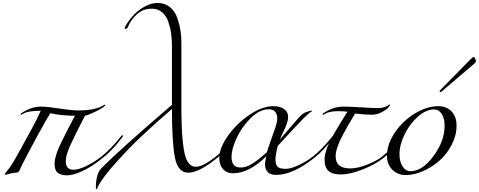

<svg xmlns="http://www.w3.org/2000/svg" viewBox="-20 -1171 3247 1302"><path d="M232 -247Q146 -89 108 -8Q105 -3 98 -1.5Q91 0 78.5 1Q66 2 57 4Q49 6 40.5 8.5Q32 11 27 12.5Q22 14 18 14Q12 14 12 10Q12 7 18.5 0Q25 -7 41.5 -29Q58 -51 76 -82Q113 -145 168 -248Q171 -253 192.5 -292.5Q214 -332 229.5 -363Q245 -394 256 -420Q167 -420 134 -398Q125 -392 124 -392Q120 -392 120 -396Q120 -400 126 -404Q192 -448 259 -448Q300 -448 383.5 -435Q467 -422 516 -422Q609 -422 668 -449Q673 -451 678 -454.5Q683 -458 686 -459.5Q689 -461 691 -461L694 -458Q694 -449 643 -422Q592 -395 556 -386Q485 -249 455.5 -183Q426 -117 426 -79Q426 -20 476 -20Q516 -20 570 -47.5Q624 -75 666 -108Q728 -156 802 -248Q806 -254 810 -254Q814 -254 814 -250Q814 -248 812 -244Q744 -152 674 -98Q602 -40 539 -11Q476 18 436 18Q395 18 372.5 1.5Q350 -15 350 -63Q350 -80 356 -103Q362 -126 369.5 -146.5Q377 -167 393.5 -201Q410 -235 420.5 -256Q431 -277 454 -321Q477 -365 488 -386Q404 -386 321 -403Q301 -373 232 -247Z M1146 -432Q1034 -336 945 -252Q861 -174 766.5 -68.5Q672 37 643 97Q642 100 640.5 103.5Q639 107 638 109Q637 111 635 111Q630 111 630 105Q630 7 668 -31Q798 -162 1146 -460V-858Q1146 -904 1140.5 -944Q1135 -984 1121 -1024.5Q1107 -1065 1078.5 -1088.5Q1050 -1112 1010 -1112Q946 -1112 904 -1070Q862 -1028 848 -989Q842 -975 830 -975Q826 -975 826 -978Q826 -990 845 -1018Q864 -1046 893 -1076Q922 -1106 965 -1128.5Q1008 -1151 1049 -1151Q1098 -1151 1132.5 -1122.5Q1167 -1094 1182.5 -1048.5Q1198 -1003 1204 -963Q1210 -923 1210 -882V-447Q1210 -149 1250 -78Q1273 -40 1308 -40Q1356 -40 1442 -108Q1504 -156 1578 -248Q1582 -254 1586 -254Q1590 -254 1590 -250Q1590 -248 1588 -244Q1520 -152 1450 -98Q1329 0 1256 0Q1187 0 1166.5 -101Q1146 -202 1146 -432Z M1790 -139Q1800 -174 1819 -225.5Q1838 -277 1849 -311.5Q1860 -346 1860 -365Q1860 -430 1803 -430Q1740 -430 1679 -369Q1618 -308 1584 -233.5Q1550 -159 1550 -108Q1550 -72 1564.5 -53.5Q1579 -35 1614 -35Q1647 -35 1687.5 -59Q1728 -83 1790 -139ZM2108 -98Q1964 15 1854 15Q1777 15 1777 -59Q1777 -69 1786 -111Q1668 4 1560 4Q1517 4 1492 -24.5Q1467 -53 1467 -100Q1467 -167 1526 -250.5Q1585 -334 1672 -392.5Q1759 -451 1831 -451Q1882 -451 1908 -430.5Q1934 -410 1934 -378Q1934 -359 1925.5 -334Q1917 -309 1899 -271.5Q1881 -234 1877 -224Q1912 -266 1955.5 -315Q1999 -364 2006 -373Q2032 -403 2056 -411Q2085 -421 2094 -421L2096 -419Q2096 -417 2095 -416Q2094 -415 2089 -412.5Q2084 -410 2079 -406Q2066 -396 2034 -364Q1969 -297 1864 -182Q1848 -122 1848 -90Q1848 -56 1862 -41Q1876 -26 1916 -26Q1951 -26 2003 -50Q2055 -74 2100 -108Q2162 -156 2236 -248Q2240 -254 2244 -254Q2248 -254 2248 -250Q2248 -248 2246 -244Q2178 -152 2108 -98Z M2578 -98Q2526 -57 2440.5 -22.5Q2355 12 2290 12Q2236 12 2208.5 -11Q2181 -34 2181 -89Q2181 -151 2236 -248Q2292 -346 2336 -413Q2319 -417 2272 -417Q2212 -417 2182 -398Q2173 -392 2172 -392Q2168 -392 2168 -396Q2168 -400 2174 -404Q2240 -448 2307 -448Q2355 -448 2431 -443Q2507 -438 2544 -438Q2578 -438 2606 -453Q2610 -455 2613.5 -457.5Q2617 -460 2619.5 -461.5Q2622 -463 2623 -463L2625 -461Q2625 -454 2610 -438.5Q2595 -423 2564.5 -408Q2534 -393 2501 -393Q2458 -393 2388 -401Q2337 -318 2300 -247Q2256 -163 2256 -111Q2256 -29 2354 -29Q2406 -29 2470 -54.5Q2534 -80 2570 -108Q2636 -161 2706 -248Q2710 -254 2714 -254Q2718 -254 2718 -250Q2718 -248 2716 -244Q2648 -152 2578 -98Z M2978 -573 3164 -762Q3188 -786 3192 -786Q3196 -786 3201.5 -775Q3207 -764 3207 -759Q3207 -747 3197 -740L2986 -560Q2973 -547 2966 -547Q2961 -547 2961 -552Q2961 -556 2978 -573ZM2952 -451Q3009 -451 3042.5 -415Q3076 -379 3076 -319Q3076 -253 3043.5 -190Q3011 -127 2961 -82.5Q2911 -38 2849.5 -11Q2788 16 2732 16Q2676 16 2640 -20.5Q2604 -57 2604 -113Q2604 -195 2659.5 -275Q2715 -355 2796 -403Q2877 -451 2952 -451ZM2923 -429Q2870 -429 2815 -381Q2760 -333 2724.5 -261.5Q2689 -190 2689 -124Q2689 -75 2710 -42.5Q2731 -10 2763 -10Q2844 -10 2919.5 -112.5Q2995 -215 2995 -318Q2995 -367 2975.5 -398Q2956 -429 2923 -429Z"/></svg>

Font: Miama Nueva
Style: Medium
Weight: 400
Italic angle: -28°
Version: Version 1.0